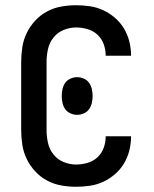

<svg xmlns="http://www.w3.org/2000/svg" viewBox="-20 -702 590 734"><path d="M271 12Q243 12 214.5 7Q186 2 160.5 -11.5Q135 -25 115 -46.5Q95 -68 82.5 -93.5Q70 -119 65.5 -147.5Q61 -176 61 -205V-465Q61 -494 65.5 -522.5Q70 -551 82.5 -576.5Q95 -602 115 -623.5Q135 -645 160.5 -658.5Q186 -672 214.5 -677Q243 -682 271 -682Q298 -682 324.5 -678Q351 -674 375.5 -662.5Q400 -651 420.5 -633Q441 -615 454.5 -592Q468 -569 474.5 -543Q481 -517 481 -490V-489H384V-490Q384 -512 376.5 -533Q369 -554 353 -569Q337 -584 315 -590.5Q293 -597 271 -597Q247 -597 223.5 -587.5Q200 -578 184.5 -558.5Q169 -539 163.5 -514.5Q158 -490 158 -465V-205Q158 -180 163.5 -155.5Q169 -131 184.5 -111.5Q200 -92 223.5 -82.5Q247 -73 271 -73Q293 -73 315 -79.5Q337 -86 353 -101Q369 -116 376.5 -137Q384 -158 384 -180V-181H481V-180Q481 -153 474.5 -127Q468 -101 454.5 -78Q441 -55 420.5 -37Q400 -19 375.5 -7.5Q351 4 324.5 8Q298 12 271 12ZM275 -263Q262 -263 249.5 -268.5Q237 -274 229.5 -284.5Q222 -295 219 -308Q216 -321 216 -334V-336Q216 -349 219 -362Q222 -375 229.5 -385.5Q237 -396 249.5 -401.5Q262 -407 275 -407Q288 -407 300.5 -401.5Q313 -396 320.5 -385.5Q328 -375 331 -362Q334 -349 334 -336V-334Q334 -321 331 -308Q328 -295 320.5 -284.5Q313 -274 300.5 -268.5Q288 -263 275 -263Z"/></svg>

Font: Lode Dark Term
Style: Bold
Weight: 700
Monospace: yes
Designer: Belleve Invis
Foundry: Belleve Invis
Version: Version 29.2.0